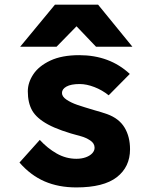

<svg xmlns="http://www.w3.org/2000/svg" viewBox="-20 -791 640 818"><path d="M63 -98.5 149.5 -195Q182 -159.5 221.5 -137Q261 -114.5 305.5 -114.5Q328 -114.5 345.8 -121Q363.5 -127.5 373.2 -138.2Q383 -149 383 -161.5Q383 -180.5 364.2 -192.8Q345.5 -205 325 -210.5Q234 -234 185 -260.5Q136 -287 117.2 -320Q98.5 -353 98.5 -402Q98.5 -439 121.8 -474.2Q145 -509.5 194.2 -532.8Q243.5 -556 317.5 -556Q447 -556 533 -476L443 -385Q415 -407.5 381.8 -420.2Q348.5 -433 319.5 -433Q282.5 -433 263.2 -422.2Q244 -411.5 244 -395Q244 -379.5 263.2 -366.5Q282.5 -353.5 309.5 -344.2Q336.5 -335 380.5 -322Q411.5 -313.5 436 -305Q487 -286.5 510.5 -247.8Q534 -209 534 -155Q534 -80 477.8 -36.2Q421.5 7.5 305 7.5Q229.5 7.5 170 -18.2Q110.5 -44 63 -98.5ZM214 -771H398L544 -592H389L306 -679L221 -592H66Z"/></svg>

Font: JuliaMono Black
Style: Regular
Weight: 900
Monospace: yes
Designer: cormullion
Foundry: corm
Version: Version 0.054; ttfautohint (v1.8.4)